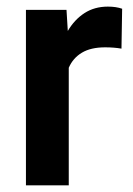

<svg xmlns="http://www.w3.org/2000/svg" viewBox="-20 -558 400 578"><path d="M347.7 -531.7 345.7 -411.6Q323.2 -415.5 296.4 -415.5Q253.4 -415.5 226.6 -399.4Q199.7 -383.3 187 -354V0H58.1V-528.3H180.2L184.1 -464.8Q204.1 -499 234.4 -518.6Q264.6 -538.1 304.7 -538.1Q329.6 -538.1 347.7 -531.7Z"/></svg>

Font: Vazirmatn RD FD SemiBold
Style: Regular
Weight: 600
Designer: Saber Rastikerdar
Foundry: Saber Rastikerdar
Version: Version 33.003